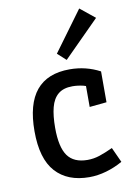

<svg xmlns="http://www.w3.org/2000/svg" viewBox="-86 -813 606 874"><g transform="rotate(-10 217.0 -376.0)"><path d="M255.9 5.9Q155.3 5.9 100.3 -54.9Q45.4 -115.7 45.4 -242.7Q45.4 -368.7 96.9 -430.9Q148.4 -493.2 251.5 -493.2Q326.7 -493.2 391.1 -459V-316.4L312 -308.6V-405.3Q306.6 -407.2 301.3 -408.7Q274.9 -415 250.5 -415Q209 -415 184.8 -395Q160.6 -375 150.6 -336.4Q140.6 -297.9 140.6 -241.7Q140.6 -152.8 169.2 -112.8Q197.8 -72.8 261.2 -72.8Q289.6 -72.8 316.9 -81.8Q344.2 -90.8 378.9 -106.9L410.6 -37.6Q374.5 -17.1 334.5 -5.6Q294.4 5.9 255.9 5.9ZM246.1 -537.6 207 -573.2 342.8 -758.3 411.1 -703.1Z"/></g></svg>

Font: Anaheim SemiBold
Style: Regular
Weight: 600
Version: Version 2.001